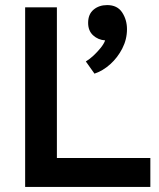

<svg xmlns="http://www.w3.org/2000/svg" viewBox="-20 -736 627 756"><path d="M79 0V-707H204V-114H572V0ZM352 -446 318 -494Q333 -503 348 -517Q363 -531 376 -547Q389 -563 394 -577Q366 -579 346.5 -597Q327 -615 327 -646Q327 -680 348.5 -698Q370 -716 402 -716Q442 -716 461 -687Q480 -658 480 -621Q480 -581 461.5 -545Q443 -509 414 -483Q385 -457 352 -446Z"/></svg>

Font: Onest SemiBold
Style: Regular
Weight: 600
Designer: Dmitri Voloshin, Andrey Kudryavtsev
Foundry: Dmitri Voloshin, Andrey Kudryavtsev
Version: Version 1.000;gftools[0.9.33]